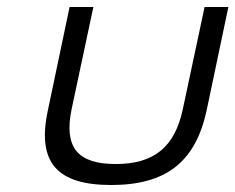

<svg xmlns="http://www.w3.org/2000/svg" viewBox="-20 -520 673 549"><path d="M117 -205C85 -56 142 9 298 9C454 9 539 -56 571 -205L633 -500H565L503 -209C480 -99 420 -51 311 -51C201 -51 162 -99 185 -209L247 -500H179Z"/></svg>

Font: LT Wave Mono Light
Style: Italic
Weight: 300
Designer: Daniel Lyons
Version: Version 2.5 (Glyphs App)